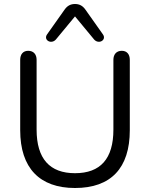

<svg xmlns="http://www.w3.org/2000/svg" viewBox="-20 -931 750 960"><path d="M355 9C535 9 629 -91 629 -280V-632C629 -659 615 -677 589 -677C562 -677 547 -659 547 -632V-283C547 -137 482 -65 355 -65C229 -65 163 -137 163 -283V-632C163 -659 148 -677 121 -677C95 -677 81 -659 81 -632V-280C81 -91 178 9 355 9ZM259 -733 355 -849 451 -733C475 -707 515 -732 494 -760L407 -883C393 -903 376 -911 355 -911C334 -911 317 -903 303 -883L216 -760C195 -732 235 -707 259 -733Z"/></svg>

Font: SN Pro Book
Style: Regular
Weight: 350
Designer: Tobias Whetton
Foundry: Supernotes
Version: Version 1.003;Glyphs 3.3 (3324)